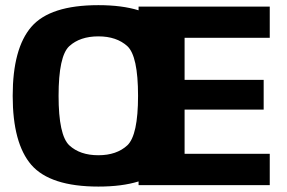

<svg xmlns="http://www.w3.org/2000/svg" viewBox="-20 -700 1086 726"><path d="M352 5.5C411.5 5.5 462 -1 504 -14V0H1000V-118.5H678V-285.5H977V-398H678V-557H1000V-675H504V-661C462 -674 411.5 -680.5 352 -680.5C230.5 -680.5 146 -653.5 98.5 -598.5C51.5 -544 28 -457 28 -337.5C28 -218 51.5 -131 98.5 -76.5C146 -22 230.5 5.5 352 5.5ZM352 -113C305.5 -113 269 -125.5 242 -150.5C215 -176 201.5 -238.5 201.5 -337.5C201.5 -438 215 -500.5 242 -525.5C269 -550 305.5 -562.5 352 -562.5C398 -562.5 434.5 -550 461.5 -525.5C488.5 -500.5 502 -438 502 -337.5C502 -238.5 488.5 -176 461.5 -150.5C434.5 -125.5 398 -113 352 -113Z"/></svg>

Font: Anybody
Style: Bold
Weight: 700
Designer: Tyler Finck
Foundry: Etcetera Type Company
Version: Version 1.110